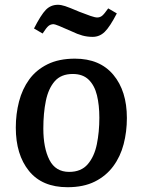

<svg xmlns="http://www.w3.org/2000/svg" viewBox="-20 -768 595 802"><path d="M262 14Q156 14 101 -54Q46 -122 46 -235Q46 -292 59.5 -344Q73 -396 102 -436Q131 -476 178.5 -499.5Q226 -523 293 -523Q397 -523 453.5 -455.5Q510 -388 510 -275Q510 -218 496.5 -166Q483 -114 453 -73.5Q423 -33 376 -9.5Q329 14 262 14ZM269 -50Q319 -50 346.5 -82Q374 -114 384.5 -165.5Q395 -217 395 -276Q395 -329 385 -370Q375 -411 350.5 -435Q326 -459 284 -459Q235 -459 208.5 -428.5Q182 -398 171.5 -346.5Q161 -295 161 -231Q161 -150 186.5 -100Q212 -50 269 -50ZM367 -614Q345 -614 324.5 -619.5Q304 -625 277 -638Q213 -667 204 -667Q192 -667 183 -660Q174 -653 158 -628L122 -649Q151 -706 171.5 -727Q192 -748 222 -748Q235 -748 252 -742.5Q269 -737 311 -719Q339 -708 358 -701.5Q377 -695 386 -695Q398 -695 407 -702.5Q416 -710 432 -733L468 -712Q439 -656 417.5 -635Q396 -614 367 -614Z"/></svg>

Font: Literata 12pt Medium
Style: Italic
Weight: 500
Italic angle: -2°
Designer: Latin by Veronika Burian and Jose Scaglione. Greek by Irene Vlachou. Cyrillic by Vera Evstafieva
Foundry: TypeTogether
Version: Version 3.002